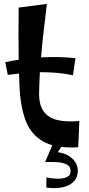

<svg xmlns="http://www.w3.org/2000/svg" viewBox="-20 -756 458 987"><path d="M382 1Q267 8 202.5 -28.5Q138 -65 111 -138.5Q84 -212 80 -317Q79 -348 78 -378Q49 -375 20 -371L7 -436Q40 -444 76 -449Q75 -520 75 -585.5Q75 -651 76 -717L221 -736Q212 -659 204 -591.5Q196 -524 191 -461Q285 -466 368 -457L355 -369Q315 -378 272 -381.5Q229 -385 185 -385Q182 -330 181 -280Q180 -216 205 -182.5Q230 -149 276.5 -138.5Q323 -128 388 -134ZM212 77 253 -19 310 -22 277 26Q325 33 352.5 60Q380 87 380 121Q380 153 363.5 172.5Q347 192 321.5 201Q296 210 268.5 211Q241 212 218 208L219 156Q241 161 270 162.5Q299 164 321 155.5Q343 147 343 124Q343 99 322 89Q301 79 272 77.5Q243 76 220 77L221 76Z"/></svg>

Font: Marhey
Style: Regular
Weight: 400
Designer: Nur Syamsi & Bustanul Arifin
Foundry: Namelatype
Version: Version 1.000; ttfautohint (v1.8.4.7-5d5b)